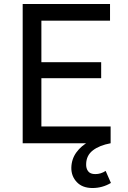

<svg xmlns="http://www.w3.org/2000/svg" viewBox="-20 -720 645 965"><path d="M94 0V-700H533V-616H188V-407.5H488.5V-327H188V-84.5H536V0ZM445 225Q394 225 366 195.2Q338 165.5 338.5 123Q339.5 79.5 363.8 46Q388 12.5 428.5 -9.2Q469 -31 518.5 -40L536 0Q479.5 10.5 446.8 35.8Q414 61 413 104Q412 126 422.8 140.5Q433.5 155 459 155Q487 155 511 139L537.5 199.5Q494.5 225 445 225Z"/></svg>

Font: Geologica Light
Style: Regular
Weight: 300
Designer: Sindre Bremnes, Frode Helland
Foundry: Monokrom Skriftforlag AS
Version: Version 1.010; ttfautohint (v1.8.4.7-5d5b);gftools[0.9.28]